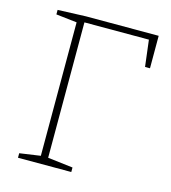

<svg xmlns="http://www.w3.org/2000/svg" viewBox="-105 -778 767 863"><g transform="rotate(15 279.0 -346.5)"><path d="M58 0V-21L155 -35V-656L58 -667V-688L189 -693H527V-542H504L489 -665H189V-35L306 -21V0Z"/></g></svg>

Font: Bitter ExtraLight
Style: Regular
Weight: 200
Designer: Sol Matas, and Bitter project Authors
Foundry: Sol Matas
Version: Version 2.001